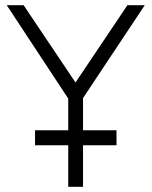

<svg xmlns="http://www.w3.org/2000/svg" viewBox="-20 -720 586 740"><path d="M115 -218V-160H429V-218ZM300 -342 538 -700H471L271 -402L71 -700H6L243 -340V0H300Z"/></svg>

Font: AdventPro_ExpandedRegular
Style: ExpandedRegular
Weight: 400
Width: 7
Designer: VivaRado, Andreas Kalpakidis
Foundry: VivaRado, Andreas Kalpakidis
Version: Version 3.000